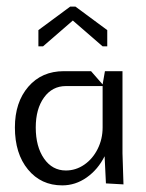

<svg xmlns="http://www.w3.org/2000/svg" viewBox="-20 -555 440 580"><path d="M208 -535 304 -464V-415H290L200 -493L110 -415H96V-464L192 -535ZM25 -170Q25 -246 65.5 -293Q106 -340 173 -340H255L290 -300L297 -340H350V-92L353 2L300 -1L296 -83Q276 -43 242 -19Q208 5 168 5Q104 5 64.5 -43Q25 -91 25 -170ZM88 -170Q88 -112 113 -76Q138 -40 179 -40Q209 -40 234.5 -57.5Q260 -75 275 -105Q290 -135 290 -170V-295H179Q138 -295 113 -260.5Q88 -226 88 -170Z"/></svg>

Font: Glametrix
Style: Regular
Weight: 500
Designer: gluk
Foundry: gluk
Version: Version 0.40